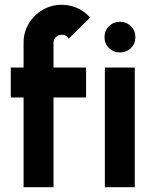

<svg xmlns="http://www.w3.org/2000/svg" viewBox="-20 -782 643 802"><path d="M203.5 -603.5V-500H339.5V-375H203.5V0H78.5V-375H25V-500H78.5V-603.5Q78.5 -647 100 -683Q121.5 -719 157.8 -740.5Q194 -762 238 -762Q270 -762 301.2 -749Q332.5 -736 356.5 -708.5L267 -620.5Q258 -637 238 -637Q224 -637 213.8 -627.2Q203.5 -617.5 203.5 -603.5ZM418 -500H543V0H418ZM481.5 -563Q454 -563 435.2 -581.2Q416.5 -599.5 416.5 -627Q416.5 -654 435.2 -672.5Q454 -691 481.5 -691Q508 -691 526.8 -672.5Q545.5 -654 545.5 -627Q545.5 -599.5 527 -581.2Q508.5 -563 481.5 -563Z"/></svg>

Font: Urbanist
Style: Bold
Weight: 700
Designer: Corey Hu
Foundry: Corey Hu
Version: Version 1.330; ttfautohint (v1.8.4.7-5d5b)